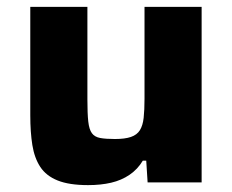

<svg xmlns="http://www.w3.org/2000/svg" viewBox="-20 -530 674 558"><path d="M236 8Q181 8 147.5 -5.5Q114 -19 97 -45Q80 -71 74 -108.5Q68 -146 68 -195V-510H234V-241Q234 -200 236.5 -177Q239 -154 247 -143Q255 -132 271 -129Q287 -126 314 -126Q343 -126 360.5 -132Q378 -138 386.5 -151.5Q395 -165 397.5 -187.5Q400 -210 400 -243V-510H566V0H409L405 -63H395Q380 -38 356.5 -22Q333 -6 303 1Q273 8 236 8Z"/></svg>

Font: Saira SemiExpanded
Style: Bold
Weight: 700
Width: 6
Designer: Hector Gatti with collaboration of the Omnibus-Type team
Foundry: Omnibus-Type
Version: Version 1.101